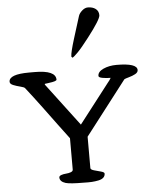

<svg xmlns="http://www.w3.org/2000/svg" viewBox="-100 -1096 901 1149"><g transform="rotate(-5 351.0 -521.5)"><path d="M471.2 -1043Q500 -1043 518.1 -1029.3Q536.1 -1015.6 536.1 -990.7Q536.1 -965.8 456.5 -862.8Q411.1 -803.7 386.2 -778.8Q362.3 -754.9 354.5 -751L347.7 -757.8V-760.3Q347.7 -782.7 372.6 -863.3Q409.7 -983.4 414.6 -997.6Q419.9 -1013.2 436.8 -1028.1Q453.6 -1043 471.2 -1043ZM402.8 -84Q402.8 -74.7 423.3 -68.8Q443.8 -63 464.4 -57.6Q484.9 -52.2 484.9 -43.9Q484.9 -29.3 474.6 -19.8Q464.4 -10.3 444.6 -6.1Q424.8 -2 404.3 -0.7Q383.8 0.5 355.5 -0.5Q274.4 -0.5 247.6 -8.3Q213.4 -19 212.9 -43.9Q212.9 -53.2 226.1 -57.9Q239.3 -62.5 254.9 -63.5Q270.5 -64.5 283.7 -69.3Q296.9 -74.2 296.9 -84V-272.5L230.5 -361.3Q216.8 -379.9 188.5 -418.2Q160.2 -456.5 142.6 -480.2Q125 -503.9 100.3 -536.4Q75.7 -568.8 55.2 -594.7Q50.8 -600.6 27.8 -606.2Q4.9 -611.8 -14.4 -619.6Q-33.7 -627.4 -33.7 -640.6Q-33.7 -685.5 87.4 -685.5H120.1Q247.1 -685.5 247.1 -628.9Q247.1 -619.1 200.2 -613.3Q195.8 -612.8 193.8 -612.3L175.3 -609.9L174.8 -605.5L369.1 -348.1L550.8 -583Q564 -598.1 570.8 -611.3Q545.4 -611.3 522.2 -615.5Q499 -619.6 499 -628.9Q499 -654.3 533.2 -669.9Q567.4 -685.5 612.3 -685.5Q735.8 -685.5 735.8 -644Q735.8 -629.9 718.8 -620.6Q701.7 -611.3 679.2 -605.2Q656.7 -599.1 651.9 -595.7L402.8 -272.5Z"/></g></svg>

Font: Corben
Style: Regular
Weight: 400
Designer: vernon adams
Foundry: vernon adams
Version: Version 1.100